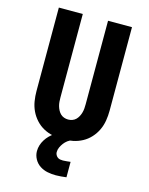

<svg xmlns="http://www.w3.org/2000/svg" viewBox="-138 -821 877 1131"><g transform="rotate(15 300.0 -255.5)"><path d="M300 8Q269 8 239 2Q209 -4 182 -18.5Q155 -33 134 -56Q113 -79 100 -106.5Q87 -134 82 -164.5Q77 -195 77 -226V-735H223V-226Q223 -213 224 -200Q225 -187 228.5 -174.5Q232 -162 238 -150.5Q244 -139 253 -130Q262 -121 274.5 -116.5Q287 -112 300 -112Q313 -112 325.5 -116.5Q338 -121 347 -130Q356 -139 362 -150.5Q368 -162 371.5 -174.5Q375 -187 376 -200Q377 -213 377 -226V-735H523V-226Q523 -195 518 -164.5Q513 -134 500 -106.5Q487 -79 466 -56Q445 -33 418 -18.5Q391 -4 361 2Q331 8 300 8ZM315 224Q289 224 264 219Q239 214 217.5 200Q196 186 183.5 163Q171 140 171 115Q171 96 176.5 78.5Q182 61 192 45Q202 29 215 16Q228 3 244 -8H356V0Q341 4 328.5 13.5Q316 23 307 35Q298 47 291.5 61Q285 75 285 91Q285 99 289 107Q293 115 300 120.5Q307 126 315.5 127.5Q324 129 333 129Q344 129 356 127.5Q368 126 379 125V219Q363 221 347 222.5Q331 224 315 224Z"/></g></svg>

Font: Iosevka Heavy Extended
Style: Regular
Weight: 900
Width: 7
Monospace: yes
Designer: Belleve Invis
Foundry: Belleve Invis
Version: Version 32.5.0; ttfautohint (v1.8.4)